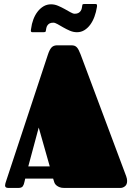

<svg xmlns="http://www.w3.org/2000/svg" viewBox="-20 -924 650 944"><path d="M331.1 -701.2Q339.8 -701.2 346.2 -699Q352.5 -696.8 357.7 -691.4Q362.8 -686 367.2 -677.2Q371.6 -668.5 376.5 -655.8L600.6 -57.1Q603 -50.3 604 -44.9Q605 -39.6 605 -34.2Q605 -16.6 594.5 -8.3Q584 0 572.3 0H295.4Q282.7 0 274.2 -3.2Q265.6 -6.3 259.8 -10.7Q253.9 -15.1 250.7 -20Q247.6 -24.9 246.6 -28.8L241.2 -45.9H104L100.6 -31.2Q99.1 -23.9 97.2 -18.3Q95.2 -12.7 92.3 -8.5Q89.4 -4.4 84.2 -2.2Q79.1 0 70.8 0H20.5Q4.9 0 4.9 -12.2Q4.9 -16.6 6.6 -22.7Q8.3 -28.8 11.2 -37.1L215.3 -654.8Q222.7 -677.7 231.9 -689Q241.2 -700.2 258.3 -701.2ZM119.1 -106H224.6L170.4 -296.9ZM449.2 -904.3Q456.1 -904.3 456.8 -899.4Q457.5 -894.5 456.5 -889.2Q452.6 -864.3 444.3 -841.8Q436 -819.3 423.6 -802.5Q411.1 -785.6 394.8 -775.6Q378.4 -765.6 358.4 -765.6Q340.8 -765.6 323.7 -772.9Q306.6 -780.3 291.3 -789.1Q275.9 -797.9 263.2 -805.2Q250.5 -812.5 242.2 -812.5Q231 -812.5 224.4 -809.1Q217.8 -805.7 213.6 -799.8Q209.5 -793.9 207.8 -786.4Q206.1 -778.8 205.1 -771Q204.6 -768.1 201.9 -766.8Q199.2 -765.6 189 -765.6H140.1Q135.3 -765.6 133.5 -767.6Q131.8 -769.5 131.6 -772.5Q131.3 -775.4 132.1 -778.1Q132.8 -780.8 132.8 -782.2Q135.7 -806.6 144 -828.6Q152.3 -850.6 165 -866.9Q177.7 -883.3 194.3 -893.1Q210.9 -902.8 231 -902.8Q248.5 -902.8 265.6 -895.5Q282.7 -888.2 298.1 -879.6Q313.5 -871.1 326.2 -863.8Q338.9 -856.4 347.2 -856.4Q358.4 -856.4 365.2 -860.1Q372.1 -863.8 376.2 -869.6Q380.4 -875.5 382.1 -883.1Q383.8 -890.6 384.8 -898.9Q385.3 -901.9 387.2 -903.1Q389.2 -904.3 397 -904.3Z"/></svg>

Font: Fascinate Cyrillic
Style: Regular
Weight: 900
Designer: Denis Ignatov
Foundry: Astigmatic (AOETI)
Version: Version 1.00 November 30, 2018, initial release